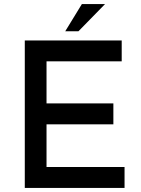

<svg xmlns="http://www.w3.org/2000/svg" viewBox="-20 -925 695 945"><path d="M102 -726H579V-623H209V-416H538V-313H209V-103H593V0H102ZM497 -905 366 -771H301L383 -905Z"/></svg>

Font: Josefin Sans Medium
Style: Regular
Weight: 500
Designer: Santiago Orozco
Foundry: Typemade
Version: Version 2.001